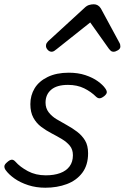

<svg xmlns="http://www.w3.org/2000/svg" viewBox="-21 -859 583 898"><path d="M191 19Q148 19 111 7Q74 -5 47 -24Q20 -43 5 -64Q-1 -73 -0.5 -81.5Q0 -90 12 -100Q24 -111 33 -112Q42 -113 51 -103Q73 -78 109.5 -58.5Q146 -39 193 -39Q232 -39 260.5 -49.5Q289 -60 304.5 -81Q320 -102 320 -133Q320 -160 305.5 -177.5Q291 -195 268.5 -208.5Q246 -222 220 -235.5Q194 -249 171.5 -266Q149 -283 135 -308.5Q121 -334 121 -372Q121 -413 141 -446Q161 -479 202 -499Q243 -519 301 -519Q344 -519 378.5 -507.5Q413 -496 436.5 -479Q460 -462 471 -446Q479 -435 478.5 -427Q478 -419 466 -409Q456 -401 447 -399.5Q438 -398 429 -406Q405 -430 372.5 -446Q340 -462 297 -462Q245 -462 218.5 -439.5Q192 -417 192 -379Q192 -353 206.5 -334Q221 -315 243.5 -301.5Q266 -288 291.5 -274Q317 -260 339.5 -243Q362 -226 376.5 -202.5Q391 -179 391 -142Q391 -87 364 -51Q337 -15 291.5 2Q246 19 191 19ZM221 -617Q210 -617 202 -626Q194 -635 194 -644Q194 -652 197 -657Q200 -662 204 -666L373 -821Q384 -832 395 -835.5Q406 -839 418 -839Q428 -839 436.5 -834Q445 -829 451 -819L537 -660Q540 -655 541 -650.5Q542 -646 542 -641Q542 -631 530.5 -624Q519 -617 510 -617Q502 -617 497.5 -621Q493 -625 489 -630L401 -754L245 -630Q239 -625 233 -621Q227 -617 221 -617Z"/></svg>

Font: Playwrite DK Loopet Light
Style: Regular
Weight: 300
Version: Version 1.003